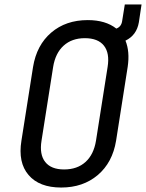

<svg xmlns="http://www.w3.org/2000/svg" viewBox="-20 -830 654 860"><path d="M254 10Q156 10 108 -46Q60 -102 76 -200L128 -530Q144 -628 209.5 -684Q275 -740 373 -740Q453 -740 501 -702Q523 -710 527 -735L539 -810H614L602 -730Q592 -672 542 -648Q562 -599 552 -531L500 -200Q484 -102 418 -46Q352 10 254 10ZM267 -71Q326 -71 363 -104.5Q400 -138 410 -200L462 -530Q472 -592 445.5 -625.5Q419 -659 360 -659Q302 -659 265 -625.5Q228 -592 218 -530L166 -200Q156 -138 182.5 -104.5Q209 -71 267 -71Z"/></svg>

Font: NKDuy Mono
Style: Italic
Weight: 400
Italic angle: -9°
Monospace: yes
Designer: NKDuy
Foundry: NKDuy
Version: Version 2.251; ttfautohint (v1.8.4.7-5d5b)